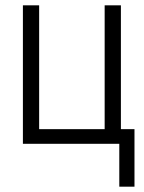

<svg xmlns="http://www.w3.org/2000/svg" viewBox="-20 -540 540 721"><path d="M485 161H428V0H66V-520H127V-55H373V-520H434V-55H485Z"/></svg>

Font: Iosevka Fixed Light
Style: Regular
Weight: 300
Monospace: yes
Designer: Belleve Invis
Foundry: Belleve Invis
Version: Version 32.3.0